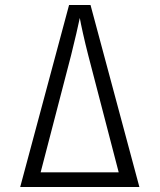

<svg xmlns="http://www.w3.org/2000/svg" viewBox="-20 -750 640 770"><path d="M61 0H539L343 -730H257ZM265 -528C281 -591 294 -650 300 -678C305 -650 318 -590 334 -528L456 -59H143Z"/></svg>

Font: JetBrains Mono ExtraLight
Style: Regular
Weight: 240
Monospace: yes
Designer: Philipp Nurullin, Konstantin Bulenkov
Foundry: JetBrains
Version: Version 2.305